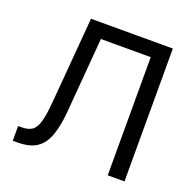

<svg xmlns="http://www.w3.org/2000/svg" viewBox="-128 -858 995 988"><g transform="rotate(20 369.5 -364.0)"><path d="M42.5 0V-80.6H62Q96.7 -80.6 117.4 -94.2Q138.2 -107.9 149.7 -146.2Q161.1 -184.6 167 -257.8L206.1 -727.5H654.3V0H562.5V-647H289.6L256.8 -250.5Q252 -186 240.5 -138.7Q229 -91.3 208.3 -60.5Q187.5 -29.8 153.6 -14.9Q119.6 0 69.8 0Z"/></g></svg>

Font: Inter 18pt
Style: Regular
Weight: 400
Designer: Rasmus Andersson
Foundry: rsms
Version: Version 4.001;git-66647c0bb